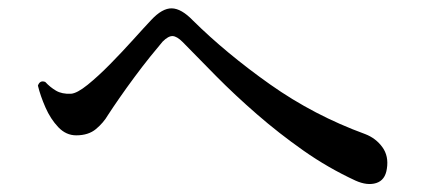

<svg xmlns="http://www.w3.org/2000/svg" viewBox="-20 -593 1040 471"><path d="M852 -150Q785 -181 724.5 -223.5Q664 -266 610 -313Q556 -360 510.5 -406Q465 -452 428 -490Q414 -504 403.5 -504.5Q393 -505 379 -491Q367 -477 348.5 -454Q330 -431 310 -404Q290 -377 273 -352.5Q256 -328 245 -311Q234 -292 215.5 -276.5Q197 -261 167 -261Q142 -261 123 -281Q104 -301 91.5 -329.5Q79 -358 73 -383Q78 -397 91 -392Q103 -379 117.5 -370.5Q132 -362 154 -363Q169 -364 195 -385Q221 -406 250.5 -436Q280 -466 307 -496Q334 -526 351 -544Q378 -573 401.5 -572.5Q425 -572 453 -543Q535 -462 642.5 -386Q750 -310 876 -264Q902 -254 918 -232Q934 -210 929 -179Q925 -151 903 -144Q881 -137 852 -150Z"/></svg>

Font: Zen Old Mincho SemiBold
Style: Regular
Weight: 600
Version: Version 1.500